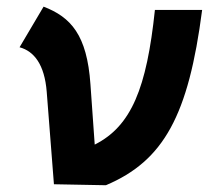

<svg xmlns="http://www.w3.org/2000/svg" viewBox="-20 -547 626 570"><path d="M140.1 0 294.4 2.9C466.3 -69.8 539.6 -204.6 580.1 -517.6H439.9C415.5 -285.6 370.1 -172.4 261.2 -117.7L248.5 -296.9C238.3 -443.4 190.4 -496.1 109.4 -527.3L38.1 -406.7C81.1 -395 112.3 -355.5 118.7 -274.4Z"/></svg>

Font: Cascadia Code NF
Style: Bold Italic
Weight: 700
Italic angle: -10°
Monospace: yes
Designer: Aaron Bell
Foundry: Saja Typeworks
Version: Version 2404.023